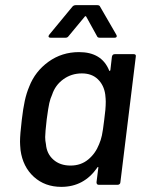

<svg xmlns="http://www.w3.org/2000/svg" viewBox="-20 -720 549 748"><path d="M427 -509H501Q511 -509 509 -499L449 -10Q449 -6 446 -3Q443 0 438 0H365Q356 0 356 -10L363 -66Q364 -69 362 -69.5Q360 -70 359 -67Q307 8 219 8Q155 8 112 -31Q69 -70 60 -135Q58 -157 58 -168Q58 -196 65 -254Q70 -297 76.5 -327Q83 -357 94 -383Q117 -442 169 -479.5Q221 -517 288 -517Q376 -517 405 -446Q406 -443 407.5 -443.5Q409 -444 410 -447L416 -499Q418 -509 427 -509ZM386 -253Q392 -295 392 -324Q392 -334 390 -352Q385 -388 361.5 -411Q338 -434 299 -434Q258 -434 226.5 -411Q195 -388 183 -351Q176 -336 172 -318Q168 -300 162 -255Q156 -203 156 -186Q156 -172 159 -158Q162 -121 188 -98Q214 -75 255 -75Q295 -75 323.5 -98.5Q352 -122 366 -158Q373 -174 377 -192.5Q381 -211 386 -253ZM172 -585 262 -694Q267 -700 276 -700H358Q368 -700 370 -694L433 -585L435 -580Q435 -573 426 -573H369Q360 -573 358 -579L316 -655Q315 -657 313 -657Q311 -657 310 -655L247 -579Q243 -573 235 -573H177Q171 -573 169.5 -576.5Q168 -580 172 -585Z"/></svg>

Font: Barlow Medium
Style: Italic
Weight: 500
Italic angle: -7°
Designer: Jeremy Tribby
Foundry: Tribby Type
Version: Version 1.408